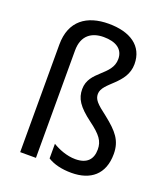

<svg xmlns="http://www.w3.org/2000/svg" viewBox="-141 -864 849 973"><g transform="rotate(20 283.5 -377.5)"><path d="M470 -617C470 -715 394 -765 278 -765C161 -765 78 -709 78 -580V0H163V-579C163 -662 214 -693 277 -693C342 -693 384 -667 384 -613C384 -523 264 -507 264 -408C264 -358 286 -321 360 -266C422 -220 443 -192 443 -147C443 -94 415 -62 352 -62C306 -62 260 -81 229 -100V-21C261 -1 304 10 357 10C460 10 527 -43 527 -153C527 -226 492 -265 423 -320C363 -365 347 -383 347 -412C347 -475 470 -508 470 -617Z"/></g></svg>

Font: Noto Sans Bengali SemiCondensed
Style: Regular
Weight: 400
Width: 4
Designer: Jelle Bosma - Monotype Design Team
Foundry: Monotype Imaging Inc.
Version: Version 2.003